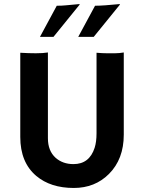

<svg xmlns="http://www.w3.org/2000/svg" viewBox="-20 -911 708 943"><path d="M454.1 -651.9Q484.4 -649.4 504.4 -649.4H544.9Q565.4 -649.4 587.9 -653.3V-249.5Q587.9 -129.4 515.1 -56.6Q446.3 12.2 342.3 12.2Q228.5 12.2 158.2 -46.9Q79.6 -113.3 79.6 -238.3V-651.9Q120.1 -649.4 156 -649.4Q191.9 -649.4 215.3 -653.3V-231.9Q215.3 -170.4 252.9 -136.2Q288.1 -105 340.8 -105Q418.9 -105 444.8 -185.1Q454.1 -213.9 454.1 -256.3ZM446.8 -882.8Q485.8 -882.8 568.8 -891.1L568.4 -887.7L440.4 -730H364.3ZM258.8 -882.8Q284.2 -882.8 302.7 -884.8L371.1 -891.1L370.6 -887.7L242.7 -730H176.3Z"/></svg>

Font: Hammersmith One
Style: Regular
Weight: 400
Designer: Nicole Fally
Foundry: Nicole Fally
Version: Version 1.003